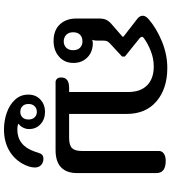

<svg xmlns="http://www.w3.org/2000/svg" viewBox="32 -633 860 964"><g transform="rotate(90 462.0 -151.0)"><path d="M73 -104V-218Q73 -241 79.5 -254.5Q86 -268 101 -281L164 -336V-341L75 -410Q59 -422 59 -438Q59 -452 76 -467Q122 -507 188 -534Q254 -561 321 -561Q425 -561 488.5 -507Q552 -453 552 -357V-68H672Q709 -68 723.5 -82.5Q738 -97 738 -132V-519Q738 -534 751 -543.5Q764 -553 788 -553Q849 -553 849 -506V-108Q849 -55 820 -27.5Q791 0 734 0H392Q383 0 376 -7Q369 -14 369 -28Q369 -68 420 -68H442V-364Q442 -427 408 -460Q374 -493 314 -493Q274 -493 236 -478Q198 -463 171 -443Q165 -439 165 -433Q165 -428 172 -422L264 -348V-334L198 -273Q190 -265 187 -259Q184 -253 184 -240V-209Q184 -195 180 -184Q188 -187 196 -187Q241 -187 268.5 -159.5Q296 -132 296 -90Q296 -45 264.5 -17.5Q233 10 186 10Q132 10 102.5 -21.5Q73 -53 73 -104ZM232 -88Q232 -111 219.5 -123Q207 -135 188 -135Q167 -135 154.5 -123Q142 -111 142 -88Q142 -66 155 -53.5Q168 -41 188 -41Q207 -41 219.5 -53.5Q232 -66 232 -88ZM455 137Q455 99 480 76Q505 53 542 53Q579 53 603.5 75.5Q628 98 628 133Q628 149 620.5 163.5Q613 178 602 185L603 188Q614 192 630 192Q711 192 741 105Q743 100 747 86.5Q751 73 758 67Q765 61 777 61Q796 61 808.5 72.5Q821 84 821 104Q821 131 802 166Q777 210 733 234.5Q689 259 630 259Q586 259 546 245Q506 231 480.5 203.5Q455 176 455 137ZM580 136Q580 117 569.5 105.5Q559 94 542 94Q524 94 513 105.5Q502 117 502 136Q502 155 513 166Q524 177 542 177Q559 177 569.5 166Q580 155 580 136Z"/></g></svg>

Font: Maitree Semibold
Style: Regular
Weight: 600
Designer: CadsonDemak Team
Foundry: CadsonDemak
Version: Version 1.010